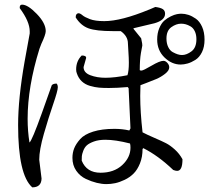

<svg xmlns="http://www.w3.org/2000/svg" viewBox="-20 -768 960 827"><path d="M761 -709Q776 -709 791.5 -704Q807 -699 823.5 -687.5Q840 -676 850.5 -652.5Q861 -629 861 -597Q861 -566 850 -543.5Q839 -521 821.5 -510Q804 -499 788 -494.5Q772 -490 758 -490Q720 -490 688.5 -520.5Q657 -551 657 -598Q657 -625 666 -646.5Q675 -668 687.5 -679Q700 -690 715.5 -697.5Q731 -705 742 -707Q753 -709 761 -709ZM697 -602Q697 -581 704.5 -565.5Q712 -550 724 -543.5Q736 -537 745.5 -534Q755 -531 764 -531Q784 -531 805 -547Q826 -563 826 -599Q826 -619 819 -633.5Q812 -648 800.5 -654.5Q789 -661 779.5 -663.5Q770 -666 760 -666Q739 -666 718 -651Q697 -636 697 -602ZM589 -464Q597 -464 632.5 -485Q668 -506 684 -506Q693 -506 701 -497Q709 -488 709 -478Q709 -464 691 -450Q673 -436 653 -427.5Q633 -419 610 -410.5Q587 -402 585 -401Q584 -379 584 -355Q584 -286 594 -198Q613 -188 645.5 -174Q678 -160 695.5 -151Q713 -142 733 -124Q753 -106 766 -82Q766 -32 743 -32Q736 -32 726 -36Q661 -98 597 -130L594 -126Q594 -92 583 -64.5Q572 -37 555.5 -20.5Q539 -4 517 6.5Q495 17 476 21Q457 25 438 25Q419 25 396.5 19.5Q374 14 349.5 2.5Q325 -9 308.5 -32.5Q292 -56 292 -88Q292 -110 299.5 -129Q307 -148 325 -168.5Q343 -189 381 -201Q419 -213 473 -213Q507 -213 537 -206L542 -215L534 -388L530 -393Q484 -389 449 -389Q424 -389 406.5 -390.5Q389 -392 368 -398Q347 -404 332.5 -417.5Q318 -431 311 -452Q308 -459 308 -469Q308 -505 332 -529Q352 -529 351 -518L340 -479Q340 -455 369 -444Q398 -433 434 -433Q474 -433 529 -444Q535 -462 535 -498Q535 -517 533 -546Q531 -575 531 -581Q531 -612 500 -634H466Q394 -634 361 -646Q328 -658 306 -693Q306 -710 318 -711Q325 -711 335 -702.5Q345 -694 367.5 -685.5Q390 -677 429 -677Q502 -677 623 -727Q621 -726 621 -726Q621 -726 649 -738Q672 -735 681.5 -728.5Q691 -722 691 -709Q691 -681 646 -668L558 -647L554 -645L588 -603Q594 -575 593 -572Q592 -569 587 -539.5Q582 -510 582 -466Q584 -464 589 -464ZM413 -24Q471 -24 506.5 -57Q542 -90 542 -132Q542 -144 540 -150Q477 -166 434 -166Q405 -166 384.5 -158.5Q364 -151 354 -142Q344 -133 338.5 -118Q333 -103 332.5 -95.5Q332 -88 332 -76Q353 -24 413 -24ZM108 -624Q108 -627 108 -629Q108 -631 108 -633Q108 -675 65 -733Q64 -748 75 -748Q100 -748 138.5 -708Q177 -668 177 -634Q177 -619 158 -579L150 -558Q99 -394 99 -256Q99 -203 107 -154Q118 -163 160 -280L203 -401Q209 -408 224 -408Q229 -402 229 -392Q229 -377 209 -319Q189 -261 169 -191.5Q149 -122 149 -80L159 1Q158 39 119 39Q58 -15 58 -229Q58 -344 86 -503Z"/></svg>

Font: cwTeXMing
Style: Medium
Weight: 500
Version: Version 1.17